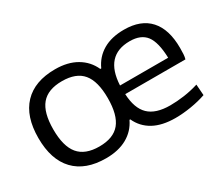

<svg xmlns="http://www.w3.org/2000/svg" viewBox="-99 -794 1214 1047"><g transform="rotate(-30 507.5 -270.0)"><path d="M753 9Q669 9 614.5 -21Q560 -51 534 -108H529Q502 -51 447.5 -20.5Q393 10 315 10Q186 10 117.5 -62Q49 -134 49 -270Q49 -406 117.5 -478Q186 -550 315 -550Q394 -550 449 -518Q504 -486 530 -428H536Q562 -486 615.5 -517.5Q669 -549 748 -549Q854 -549 909 -488Q964 -427 964 -310Q964 -288 963 -271Q962 -254 958 -241H579Q583 -150 627 -107.5Q671 -65 762 -65Q804 -65 850 -71.5Q896 -78 941 -92L946 -23Q903 -8 851 0.5Q799 9 753 9ZM315 -64Q404 -64 445 -114Q486 -164 486 -270Q486 -376 445 -425.5Q404 -475 315 -475Q226 -475 184.5 -425.5Q143 -376 143 -270Q143 -164 184.5 -114Q226 -64 315 -64ZM881 -296Q878 -395 846 -437Q814 -479 744 -479Q587 -479 578 -296Z"/></g></svg>

Font: Encode Sans Wide
Style: Regular
Weight: 400
Designer: Pablo Impallari, Andres Torresi
Foundry: Pablo Impallari, Andres Torresi
Version: Version 1.000; ttfautohint (v1.00) -l 8 -r 50 -G 200 -x 14 -